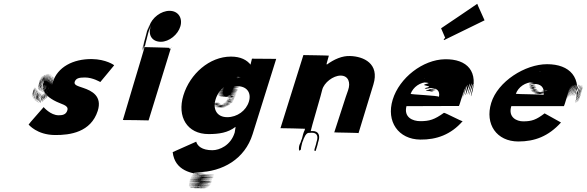

<svg xmlns="http://www.w3.org/2000/svg" viewBox="-20 -802 3090 1011"><path d="M464.1 -491C363.4 -492 283 -448 258.1 -370C239.7 -313 279.9 -451 255.7 -372C238 -314 277.9 -451 253.7 -372C236 -314 276.9 -451 252 -373C233.6 -316 273.8 -454 248 -376C228.5 -319 269.7 -457 244.9 -379C226.4 -322 266.6 -460 240.8 -382C221.7 -326 261.6 -463 236 -386C215.9 -330 256.5 -466 230.6 -388C211.2 -331 252.1 -468 225.9 -389C206.2 -331 247.1 -468 220.9 -389C201.2 -331 241.8 -467 215.3 -387C195.6 -329 234.9 -464 209.7 -385C191 -327 231.2 -462 205.1 -383C185.1 -324 225.6 -460 199.2 -380C179.1 -321 219.4 -456 192.6 -375C172.3 -315 211.3 -449 186.5 -368C168.2 -308 209.4 -443 184.7 -362C166.3 -302 207.6 -437 183.8 -356C166.5 -296 207.8 -431 184 -350C166.7 -290 209.6 -424 186.2 -344C169.1 -285 212.4 -420 189.9 -340C173.9 -281 218.5 -417 196 -337C180.3 -279 222.6 -414 200.4 -335C184.7 -277 228 -412 204.8 -333C188.1 -275 230.3 -410 208.2 -331C192.5 -273 235.7 -408 212.6 -329C195.9 -271 240.4 -407 216 -327C198.2 -269 242.5 -404 218.4 -325C200.6 -267 245.6 -401 221.4 -322C203.4 -263 248 -399 225.5 -319C208.5 -260 251.1 -396 228.6 -316C211.9 -258 254.2 -393 230 -314C212.3 -256 253.8 -392 229.4 -312C211.3 -253 251.6 -388 227.5 -309C209.4 -250 250 -386 224.2 -305C205.2 -246 245.5 -381 218.7 -300C198.4 -240 238.6 -375 213.2 -295C194.2 -236 234.7 -372 209.3 -292C190.2 -233 230.8 -369 205.4 -289C186.3 -230 226.6 -365 200.1 -285C181.1 -226 221.7 -362 196.5 -283C177.8 -225 219.7 -362 193.8 -284C174.4 -227 213.6 -365 187.7 -287C168.3 -230 208.5 -368 182.7 -290C163.2 -233 204.4 -371 178.6 -293C159.2 -236 199.6 -375 174.8 -297C156.4 -240 197.6 -378 171.7 -300C153.3 -243 193.5 -381 168.9 -304C150.8 -248 190.7 -385 164.9 -307C146.4 -250 187.9 -389 163.1 -311C144.7 -254 185.5 -391 161.7 -313C144 -255 184.5 -394 160.3 -315C142.9 -258 183.8 -395 158.9 -317C140.5 -260 180.1 -396 154.9 -317C136.2 -259 176.5 -394 152 -314C134 -255 176.5 -391 152.1 -311C134.3 -253 176.6 -388 152.5 -309C134.4 -250 177.4 -384 154.9 -304C137.9 -245 180.5 -381 158 -301C141 -242 183.3 -377 160.8 -297C144.8 -238 187 -373 163.6 -293C147.5 -234 189.8 -369 167.4 -289C151.3 -230 193.9 -366 171.4 -286C155.4 -227 198.7 -362 176.2 -282C160.2 -223 203.8 -359 181.3 -279C165.3 -220 209.8 -356 187.4 -276C172.3 -217 215.9 -353 194.8 -274C180 -216 224.2 -354 204 -278C188.9 -222 233.4 -361 210.5 -283C194.1 -226 237.3 -364 214.4 -286C198 -229 241.2 -367 218.4 -289C201.9 -232 245.4 -371 223.9 -294C209.1 -239 253.6 -378 231 -301C214.9 -245 257.1 -383 234.2 -305C218.1 -249 261.6 -388 238.1 -311C222.3 -256 263.8 -395 239.2 -318C221.1 -262 262.3 -400 235.8 -323C216.3 -266 256.5 -404 232.7 -326C214.9 -268 253.7 -408 229.6 -329C212.2 -272 251.3 -410 226.5 -332C208.1 -275 249.3 -413 223.4 -335C204 -278 245.2 -416 219.3 -338C199.9 -281 240.8 -418 214.9 -340C195.5 -283 236.4 -420 210.6 -342C191.1 -285 231.7 -421 205.9 -343C186.4 -286 227.3 -423 201.5 -345C182.1 -288 223.2 -426 197.4 -348C178 -291 219.9 -428 195 -350C176.6 -293 218.8 -431 194.2 -354C176.1 -298 217.3 -436 193.8 -359C175.6 -303 217.5 -440 194 -363L194.9 -366C177.5 -309 221 -448 198.1 -370C182 -314 224.9 -451 202 -373C185.6 -316 229.5 -453 206.6 -375C191.2 -318 234.1 -455 211.3 -377C194.8 -320 227.9 -294 262.8 -274C301 -252 342.4 -250 334.9 -222C328.2 -197 306.6 -195 288.6 -195C245.6 -195 209.8 -238 209.8 -238C210.8 -238 128.9 -147 130.6 -146C132.3 -145 174.1 -92 268.8 -91C349.5 -90 458.4 -106 494.6 -218C519.5 -296 463.1 -324 418.6 -339C389.7 -349 366.2 -354 374 -373C381.2 -390 396.5 -394 427.5 -394C468.5 -394 508.1 -370 508.1 -370C509.1 -370 579.7 -457 581 -458C582.3 -459 537.8 -490 464.1 -491Z M740.8 -588C727 -543 753 -628 739.2 -583C725.5 -538 752.5 -623 738.4 -577C725.3 -531 750.6 -617 736.9 -572C723.4 -528 750.4 -613 736.7 -568C722.9 -523 749.5 -610 735.7 -565L734.5 -561C721.1 -517 747.4 -603 733.9 -559C720.1 -514 745.4 -600 731.7 -555L731.1 -553C717.3 -508 744.6 -594 732.2 -550C719.7 -506 747.3 -593 734.8 -549C722.4 -505 750.3 -593 738.2 -550C726 -507 752.9 -595 740.1 -553L740.7 -555C727.5 -512 755.4 -600 742.3 -557C729.5 -515 756.4 -603 743.5 -561L744.7 -565C731.9 -523 758.8 -611 746 -569C733.1 -527 759 -615 746.2 -573C732.7 -529 761.2 -622 747.7 -578C734.9 -536 761.4 -626 748.5 -584L752.5 -597C752.5 -597 766.9 -644 754.4 -603C754.4 -603 769 -651 756.2 -609C743.3 -567 769.6 -656 756.7 -614C742 -566 777.1 -684 762.8 -637C750.2 -596 778.4 -685 765.9 -644C753.4 -603 780.6 -692 767.7 -650C754.9 -608 782.8 -696 769.9 -654C757.1 -612 785.3 -701 772.5 -659C759 -615 782.9 -582 826.9 -582C870.9 -582 917.6 -620 930 -664C942.5 -708 917.8 -745 872.8 -745C827.8 -745 780.8 -709 766.3 -665C751.9 -621 777.8 -706 764.1 -661L763.8 -660C750.3 -616 775.3 -701 761.6 -656C747.5 -610 772.8 -696 759 -651C745.3 -606 771.3 -691 757.2 -645C743.1 -599 767.8 -683 753.8 -637C739.7 -591 766.7 -676 752 -628C737.3 -580 763.3 -665 749.2 -619C735.5 -574 761.2 -658 747.4 -613C733.7 -568 760.9 -654 746.9 -608C733.1 -563 759.1 -648 745 -602ZM875.6 -545C877.6 -545 880.5 -548 881.2 -550C881.5 -551 881.8 -552 881.1 -553L762.4 -168C761.7 -169 628 -170 627 -170C626 -170 742.7 -555 741.4 -554C741.4 -554 872.5 -551 872.2 -550C871.2 -547 872.6 -545 875.6 -545Z M889.3 -1C900 95 986.5 116 1065.9 118C1196.3 120 983.7 122 1063.1 124C1193.5 126 982.2 127 1061.3 130C1191.6 132 978.7 135 1058.1 137C1188.5 139 977.2 140 1056.6 142C1187 144 974.7 145 1054.1 147C1184.4 149 974.4 149 1053.8 151C1184.2 153 971.6 155 1052.6 155C1183.6 155 971.4 159 1051.4 159C1182.4 159 969.6 165 1049.6 165C1180.6 165 967.6 168 1047 170C1177.4 172 965.1 173 1043.5 175C1173.9 177 959.3 179 1037.7 181C1167.1 183 953.4 185 1033.4 185C1164.1 186 951.4 185 1030.1 186C1160.1 186 947.5 188 1026.5 188C1156.5 188 943.5 188 1022.5 188C1153.5 188 940.2 189 1019.2 189C1149.2 189 937.5 188 1016.5 188C1146.5 188 934.5 188 1013.5 188C1143.5 188 931.5 188 1010.5 188C1140.5 188 927.5 188 1006.5 188C1136.5 188 924.8 187 1003.8 187C1133.8 187 921.8 187 1000.8 187C1131.8 187 919.1 186 998.4 185C1128.7 184 915.7 184 995.1 183C1126.4 182 915 180 994.3 179C1124.9 177 912.9 177 993.2 176C1124.5 175 911.8 174 992.1 173C1123.4 172 913 170 993.3 169C1124.6 168 912.6 168 993.2 166C1124.6 165 914.5 162 994.5 162C1125.5 162 914.7 158 994.7 158C1125.7 158 915.6 155 996.2 153C1127.8 151 915.8 151 996.4 149C1127.8 148 917.4 146 997.7 145C1129 144 918.3 143 998.9 141C1131.5 139 919.8 138 1001.4 136C1134 134 922.3 133 1003.9 131C1136.6 129 924.6 129 1006.2 127C1138.8 125 927.1 124 1008.7 122C1141 121 929.9 118 1010.9 118C1141.9 118 934.1 114 1014.1 114C1146.1 114 934.8 112 1016.4 110C1148.7 109 938.3 107 1019.9 105C1152.5 103 1269.3 35 1310 -95C1311.4 -96 1433.4 -492 1434.4 -492L1306.7 -493C1307.7 -493 1297 -458 1299 -458H1302C1280.9 -487 1246.1 -504 1196.1 -504C1083.1 -504 980.3 -413 945.7 -300C911.2 -187 965.4 -96 1078.4 -96C1132.4 -96 1180.5 -103 1220 -134C1221.7 -133 1215.1 -105 1215.8 -104C1195 -36 1135.4 -11 1098.4 -11C1042.4 -11 1019.4 -34 1013.1 -56ZM1115.3 -279C1132.1 -334 1183.7 -372 1234 -373C1284 -373 1185 -373 1235 -373C1285.3 -374 1187 -376 1237.3 -377C1287.6 -378 1188.2 -380 1237.2 -380C1287.2 -380 1186.5 -381 1236.5 -381C1286.5 -381 1187.4 -384 1237.4 -384C1287.4 -384 1188.6 -388 1238.6 -388C1288.6 -388 1189.8 -392 1239.8 -392C1289.8 -392 1191.1 -396 1241.1 -396C1290.1 -396 1190 -399 1237 -399C1284 -399 1183 -399 1232.4 -397C1281.1 -396 1179.8 -392 1229.8 -392C1279.8 -392 1179.2 -390 1229.2 -390C1278.2 -390 1178.8 -392 1227.8 -392C1276.2 -393 1174.5 -394 1223.8 -395C1272.4 -397 1169.4 -397 1217.7 -398C1265 -399 1162.3 -400 1211.3 -400H1204.3C1253.3 -400 1151.3 -400 1200.3 -400H1195.3C1242.3 -400 1141.3 -400 1190.3 -400C1239.3 -400 1137.3 -400 1185 -399C1231.7 -398 1129.4 -397 1176.8 -395C1224.2 -393 1122.8 -392 1170.9 -389C1219.3 -387 1116.7 -385 1166.1 -383C1214.5 -381 1114.2 -380 1163.6 -378C1212 -376 1110.6 -375 1160.3 -374C1208.7 -372 1108.4 -371 1158.1 -370C1206.5 -368 1105.9 -366 1155.6 -365C1204 -363 1103.7 -362 1153.1 -360C1201.5 -358 1101.1 -357 1150.5 -355C1198.9 -353 1098.6 -352 1148 -350C1196.4 -348 1097.1 -347 1146.5 -345C1194.9 -343 1095.6 -342 1144.9 -340C1194.3 -338 1094 -337 1143.4 -335C1192.8 -333 1093.2 -331 1142.9 -330C1192.6 -329 1091.7 -326 1141.7 -326C1191.7 -326 1091.4 -322 1141.4 -322C1191.4 -322 1090.8 -320 1140.8 -320C1190.8 -320 1090.5 -319 1140.5 -319C1190.5 -319 1089.9 -317 1140.3 -315C1189.7 -313 1090.4 -312 1140.8 -310C1190.2 -308 1090.9 -307 1142.2 -305C1192.6 -303 1093 -301 1144.7 -300C1195.4 -299 1096.1 -298 1147.8 -297C1198.5 -296 1100.2 -295 1151.9 -294C1202.9 -294 1104.6 -293 1156.6 -293C1207.6 -293 1108.6 -293 1160.6 -293C1211.6 -293 1113.6 -293 1164.6 -293C1215.6 -293 1116.3 -292 1167.3 -292C1218.3 -292 1119.3 -292 1170.3 -292C1221.3 -292 1123.3 -292 1174.3 -292C1225.3 -292 1126.3 -292 1178.3 -292C1229.3 -292 1130.6 -293 1182.6 -293C1233.6 -293 1135.9 -294 1188.2 -295C1239.5 -296 1141.8 -297 1194.1 -298C1245.4 -299 1146 -301 1198 -301C1248 -301 1147.7 -300 1197.7 -300C1246.7 -300 1146.5 -296 1195.9 -294C1244.3 -292 1143.4 -289 1193.4 -289C1243.4 -289 1142.4 -286 1192.4 -286C1242.4 -286 1140.5 -283 1190.5 -283C1239.5 -283 1139 -278 1189 -278C1239 -278 1136.8 -274 1186.8 -274C1235.8 -274 1136.2 -272 1185.9 -271C1234.5 -270 1134.2 -269 1183.9 -268C1232.6 -267 1131.3 -266 1181 -265C1229.7 -264 1129.4 -263 1178.1 -262C1226.8 -261 1124.5 -260 1173.2 -259C1220.9 -258 1118.3 -256 1167 -255C1214.7 -254 1113.3 -253 1162.3 -253C1212.3 -253 1107.4 -250 1157.4 -250C1205.4 -250 1103.8 -248 1152.5 -247C1201.2 -246 1100.2 -246 1150.2 -246C1199.2 -246 1098.2 -246 1147.2 -246C1195.2 -246 1094.2 -246 1143.2 -246C1191.2 -246 1090.2 -246 1139.2 -246C1187.2 -246 1086.5 -247 1135.5 -247C1184.5 -247 1084.5 -247 1133.8 -248C1182.1 -249 1081.7 -251 1131 -252C1179.3 -253 1078.7 -254 1128 -255C1176.3 -256 1075.3 -256 1124.6 -257C1173.9 -258 1073.2 -259 1122.2 -259C1172.2 -259 1070.5 -260 1120.5 -260C1168.5 -260 1068.8 -261 1117.8 -261C1165.8 -261 1064.5 -260 1114.2 -259C1162.9 -258 1061.3 -256 1112 -255C1161.7 -254 1062.3 -253 1113.3 -253C1163.3 -253 1065 -252 1115 -252C1166 -252 1067.4 -250 1118.1 -249C1168.8 -248 1068.8 -248 1119.5 -247C1170.2 -246 1072.2 -246 1122.9 -245C1173.6 -244 1074 -242 1125.7 -241C1177.1 -239 1078.8 -238 1130.8 -238C1181.8 -238 1083.5 -237 1135.5 -237C1186.5 -237 1087.5 -237 1139.5 -237C1190.5 -237 1092.5 -237 1144.5 -237C1195.5 -237 1096.5 -237 1148.5 -237C1200.5 -237 1104.4 -240 1156.4 -240C1206.4 -240 1110 -242 1160 -242C1211 -242 1112.6 -244 1164.9 -245C1216.2 -246 1117.5 -247 1169.8 -248C1221.1 -249 1123.4 -250 1175.7 -251C1228.3 -253 1131 -255 1182.3 -256C1233.6 -257 1135.9 -258 1187.5 -260C1239.1 -262 1139.4 -263 1190.7 -264C1241 -265 1141.3 -266 1192.9 -268C1243.2 -269 1144.9 -271 1195.2 -272C1245.5 -273 1147.1 -275 1197.7 -277C1248.3 -279 1148.9 -281 1198.9 -281C1248.9 -281 1151.1 -285 1201.1 -285C1251.1 -285 1151.7 -287 1202.1 -288C1252.4 -289 1154.3 -292 1204.9 -294C1255.5 -296 1155.8 -297 1206.4 -299C1257 -301 1157.3 -302 1207.9 -304C1258.6 -306 1159.9 -307 1210.2 -308C1260.5 -309 1161.1 -311 1211.4 -312C1262 -314 1162.3 -315 1212.9 -317C1263.5 -319 1164.4 -322 1214.4 -322C1264.4 -322 1164.8 -323 1214.8 -323C1264.8 -323 1166 -327 1217 -327C1267 -327 1169.5 -332 1219.5 -332C1269.5 -332 1171.7 -336 1222.3 -338C1272.9 -340 1173.3 -341 1223.9 -343C1274.5 -345 1175.8 -346 1226.4 -348C1277 -350 1305.6 -316 1290.6 -267C1276 -219 1228.6 -185 1176.6 -185C1122.6 -185 1099.1 -226 1115.3 -279Z M1578.5 -103 1575.4 -93C1573.3 -86 1572.8 -81 1570.6 -74L1569.4 -70C1567.2 -66 1566 -62 1564.4 -57L1563.2 -53C1561.7 -48 1558.1 -43 1556.9 -39C1553.3 -27 1553.5 -18 1555.1 -10C1556.1 -7 1564 -13 1564.6 -15C1564.3 -24 1568.3 -37 1570.7 -48L1571.9 -52L1572.8 -55C1573.4 -57 1575 -59 1575.6 -61L1576.9 -65L1578.4 -70C1585.7 -84 1588.4 -96 1602.2 -102C1607.2 -102 1613.5 -103 1618.5 -103H1623.5C1647.5 -103 1656.3 -86 1648.6 -61L1646.8 -55C1645.3 -50 1645.1 -46 1643.8 -42L1642.6 -38L1641.4 -34L1640.2 -30L1636.5 -18C1635.3 -14 1635.1 -10 1636.4 -8C1642.9 -3 1644.3 -14 1645.5 -18L1648.9 -29L1650.4 -34L1651.6 -38C1653.1 -43 1653.4 -47 1654.6 -51L1655.8 -55L1657.6 -61C1666.5 -90 1656.2 -112 1626.2 -112H1621.2H1616.2C1614.2 -112 1678.6 -329 1676.6 -329C1686.2 -367 1734.5 -404 1773.5 -404C1814.5 -404 1827.2 -367 1813 -327C1810.7 -326 1741.4 -106 1740.1 -105C1738.8 -104 1869.5 -103 1867.9 -101L1946.1 -357C1980.1 -468 1893.4 -505 1824 -507C1782.6 -509 1738.8 -490 1699.9 -461C1701.6 -463 1700.2 -465 1699.8 -467L1711.6 -509C1711.9 -510 1578.5 -512 1577.5 -512C1576.5 -512 1457.8 -127 1456.8 -127C1456.8 -127 1586.2 -125 1585.9 -124C1584.3 -122 1584.7 -120 1585.4 -119L1585.1 -118C1582.9 -114 1580 -108 1578.5 -103Z M2302.6 -653 2327.2 -596C2332.1 -599 2342.9 -608 2346.8 -611C2350.7 -614 2359.6 -617 2358.2 -622C2355.9 -631 2305 -592 2318.7 -591L2531.5 -695C2532.5 -695 2491.8 -781 2493.1 -782C2493.1 -782 2302.3 -652 2302.6 -653ZM2396.6 -244C2399.1 -249 2401.9 -258 2403.4 -263L2404.9 -268C2448.3 -410 2408.1 -275 2411.8 -284C2455.3 -423 2415.4 -286 2419.9 -294C2464.1 -432 2425.9 -294 2432 -301C2478.9 -438 2438.4 -299 2442.9 -304C2487.2 -439 2447.1 -298 2451.3 -302C2495.3 -436 2454.9 -294 2460.2 -295C2505.2 -426 2439.4 -492 2322.8 -490C2207.2 -488 2083.2 -393 2047.7 -277C2012.5 -162 2077.8 -68 2193.5 -67C2278.2 -66 2354.4 -93 2416.1 -164C2411.5 -162 2323.9 -209 2317.6 -208C2267.6 -172 2241.1 -164 2193.1 -164C2153.1 -164 2105.3 -184 2120.3 -243ZM2142.2 -308C2155.9 -343 2190.1 -370 2236.1 -370C2278.1 -370 2197.1 -370 2249.1 -370C2294.1 -370 2216.1 -370 2269.4 -371C2315.7 -372 2237.3 -374 2289 -376C2333.6 -378 2252.5 -381 2301.1 -383C2343 -386 2259.9 -389 2307.8 -395C2348.3 -400 2264.8 -405 2309.7 -408C2347.7 -411 2259.9 -415 2301.4 -420C2335.9 -425 2247.9 -428 2290.2 -429C2326.5 -430 2237.5 -430 2279.5 -430C2314.5 -430 2224.5 -430 2263.5 -427C2295.6 -424 2205.7 -421 2247.5 -417C2282.3 -413 2194 -409 2236.8 -405C2273.6 -401 2183.6 -388 2229.6 -388C2267.6 -388 2181.2 -390 2225.2 -390C2263.2 -390 2177.9 -389 2222.6 -388C2260.3 -387 2174.7 -385 2220.7 -385C2259.7 -385 2173.5 -381 2219.5 -381C2258.5 -381 2174.3 -377 2220.6 -375C2261.3 -374 2178 -373 2225.7 -372C2264.4 -371 2179.8 -369 2225.2 -367C2265 -363 2181.5 -358 2228 -350C2268.6 -342 2184.3 -338 2231.1 -334C2270.9 -330 2189.7 -326 2238.8 -323C2281.5 -319 2201.2 -318 2250.5 -319C2291.8 -320 2210.1 -324 2259.1 -324C2298.1 -324 2218 -327 2264 -327C2304 -327 2219.6 -329 2265.9 -330C2305.2 -331 2220.8 -333 2266.1 -334C2304.4 -335 2218.4 -335 2263.4 -335C2301.4 -335 2214.1 -334 2259.1 -334C2298.1 -334 2209.2 -331 2255.2 -331C2292.2 -331 2206.6 -329 2250.3 -328C2288.3 -328 2201.3 -328 2245.9 -330C2282.5 -332 2195.4 -335 2240.3 -338C2278.3 -341 2298.4 -325 2291.3 -292C2290.4 -299 2142.9 -304 2142.2 -308Z M2958.5 -270C3000.1 -406 2957.9 -268 2959.8 -274C3001.3 -410 2958.9 -271 2960.7 -277C3002 -412 2961.1 -275 2962.6 -280C3004.2 -416 2961.4 -276 2964.2 -282C3005.8 -418 2964.3 -279 2967.4 -286C3010 -422 2968.8 -284 2971.7 -290C3015.2 -426 2973.7 -287 2976.6 -293C3020.2 -429 2979.4 -289 2982.2 -295C3024.8 -431 2981.7 -290 2984.5 -296C3026.8 -431 2986 -291 2988.8 -297C3031.1 -432 2989.6 -293 2993.1 -298C3036.4 -433 2995.6 -293 2999.1 -298C3042.4 -433 3001.6 -293 3006.1 -298C3049.4 -433 3009.3 -292 3013.8 -297C3057.1 -432 3016 -291 3020.5 -296C3063.8 -431 3022.7 -290 3025.9 -294C3068.9 -428 3027.4 -286 3029.7 -290C3071.6 -424 3029.5 -283 3031.7 -287C3073.7 -421 3030 -278 3031.2 -282C3072.2 -416 3029.7 -277 3029.7 -277C3070.3 -410 3025.9 -268 3027.2 -272C3066.8 -405 3024.4 -263 3024.6 -267C3065.6 -401 3020.8 -261 3021 -265C3061 -399 3016.6 -257 3016.1 -262C3055.1 -396 3011.3 -256 3011.8 -261C3052.1 -396 3008 -255 3008.5 -260C3048.8 -395 2978.9 -464 2860.9 -464C2744.9 -464 2601 -373 2566.5 -260C2532.2 -148 2595.4 -57 2709.4 -57C2795.4 -57 2867.7 -84 2934 -157C2932 -157 2849.7 -205 2847.7 -205C2803.3 -171 2779.8 -163 2734.8 -163C2700.8 -163 2654.3 -184 2672.3 -243H2949.3C2952.1 -249 2954.9 -258 2956.7 -264ZM2696.2 -308C2708.9 -343 2745.1 -370 2791.1 -370C2833.1 -370 2750.8 -369 2797.8 -369C2838.8 -369 2754.8 -369 2802.8 -369H2808.8C2849.8 -369 2767.8 -369 2815.8 -369H2834.8C2875.8 -369 2792.8 -369 2839.8 -369C2880.8 -369 2798.1 -370 2845.1 -370C2885.1 -370 2802.4 -371 2850.7 -372C2892 -373 2809 -373 2857.6 -375C2899.3 -377 2816.9 -379 2864.5 -381C2905.1 -383 2822.7 -385 2869.3 -387C2909.9 -389 2825.5 -391 2872.5 -394C2912.4 -397 2828.3 -400 2873.9 -402C2913.5 -404 2828.1 -406 2873.7 -408C2912.3 -410 2827.3 -413 2871.9 -415C2909.5 -417 2822.5 -417 2866.1 -419C2902.7 -421 2816 -422 2858.3 -423C2894.6 -424 2807.6 -424 2850.6 -424C2886.6 -424 2799.6 -424 2842.6 -424C2842.6 -424 2792.9 -425 2835.9 -425C2835.9 -425 2784.6 -424 2828.6 -424C2865.6 -424 2779.6 -424 2823.6 -424C2860.6 -424 2774.3 -423 2818.3 -423C2856 -422 2770 -422 2813.7 -421C2851.4 -420 2764.1 -419 2807.8 -418C2844.5 -417 2758.2 -416 2801.6 -414C2838 -412 2751.7 -411 2795 -409C2832.4 -407 2746.1 -406 2790.5 -404C2827.9 -402 2742.6 -401 2787.3 -400C2826 -399 2739.4 -397 2785.1 -396C2823.8 -395 2737.8 -392 2783.8 -392C2822.8 -392 2736.9 -389 2782.9 -389C2821.9 -389 2735.7 -385 2781.7 -385C2820.7 -385 2734.8 -382 2780.8 -382C2819.8 -382 2733.9 -379 2779.3 -377C2817.6 -375 2733.3 -374 2778.7 -372C2818.1 -370 2733.8 -369 2779.2 -367C2817.9 -366 2733.6 -365 2779 -363C2817.4 -361 2732.8 -359 2779.1 -357C2818.5 -355 2732.3 -351 2779.3 -351C2818.3 -351 2735.1 -347 2781.1 -347C2821.1 -347 2735.2 -344 2781.6 -342C2820.9 -340 2737.6 -339 2783.3 -338C2823 -337 2738.4 -335 2784.8 -333C2824.2 -331 2740.6 -329 2787.6 -329C2826.6 -329 2742.7 -326 2788.7 -326C2828.7 -326 2744.8 -323 2791.4 -322C2831.1 -321 2746.5 -319 2794.2 -318C2834.9 -317 2751.3 -315 2799.3 -315C2838.3 -315 2757.7 -313 2803.7 -313C2844.7 -313 2760.1 -311 2806.8 -310C2847.5 -309 2765.2 -308 2813.2 -308C2854.2 -308 2772.2 -308 2819.2 -308C2859.2 -308 2775.9 -307 2822.9 -307H2826.9C2867.9 -307 2785.2 -308 2832.2 -308C2873.2 -308 2790.5 -309 2840.1 -311C2882.7 -313 2801 -314 2848.3 -315C2888.6 -316 2806.2 -318 2853.2 -318C2892.2 -318 2808.8 -320 2854.8 -320C2894.8 -320 2811.4 -322 2857.8 -323C2897.1 -324 2811.4 -325 2856.7 -326C2895 -327 2809.3 -328 2854.3 -328C2892.3 -328 2805.7 -326 2850.7 -326C2889.7 -326 2802.4 -325 2848.4 -325C2886.4 -325 2799.8 -323 2844.4 -322C2882.1 -321 2795.8 -320 2838.5 -319C2874.9 -317 2787.6 -316 2832.6 -316C2870.6 -316 2784.6 -316 2829.6 -316H2826.6C2865.6 -316 2776.9 -317 2822.9 -317C2860.9 -317 2773.9 -317 2816.9 -317C2853.9 -317 2767.9 -317 2813.2 -318C2851.5 -319 2765.5 -319 2809.8 -320C2848.1 -321 2761.4 -322 2805.8 -323C2844.1 -324 2757.4 -325 2801.7 -326C2840 -327 2754 -327 2799.3 -328C2837.6 -329 2752.5 -332 2797.5 -332C2836.5 -332 2749.4 -335 2795.4 -335C2833.4 -335 2748 -337 2793.3 -338C2831.9 -340 2747.3 -341 2792.6 -342C2831.9 -343 2745.2 -344 2790.8 -346C2829.4 -348 2745 -350 2790.3 -351C2828.9 -353 2742.9 -353 2788.5 -355C2827.1 -357 2742.5 -358 2788.1 -360C2827.7 -362 2848.6 -342 2842.6 -303C2842.2 -305 2696.6 -306 2696.2 -308Z"/></svg>

Font: Hussar Wojna
Style: 3Obl
Weight: 400
Designer: Robert Jablonski
Foundry: Cannot Into Space Fonts
Version: Version 1.01